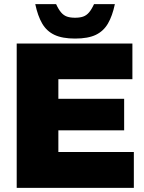

<svg xmlns="http://www.w3.org/2000/svg" viewBox="-20 -911 697 931"><path d="M61 0V-700H622V-527H263V-432H582V-279H263V-174H629V0ZM344 -724Q282 -724 244 -742Q206 -760 184.5 -797Q163 -834 151 -891H252Q264 -865 276.5 -850.5Q289 -836 305 -830.5Q321 -825 344 -825Q367 -825 383 -830.5Q399 -836 411.5 -850.5Q424 -865 436 -891H537Q525 -834 503.5 -797Q482 -760 444.5 -742Q407 -724 344 -724Z"/></svg>

Font: REM ExtraBold
Style: Regular
Weight: 800
Designer: Octavio Pardo
Foundry: Ashler Design
Version: Version 1.005;gftools[0.9.28]